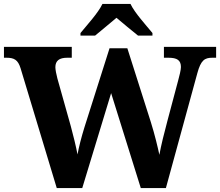

<svg xmlns="http://www.w3.org/2000/svg" viewBox="-21 -951 1113 971"><path d="M386 -784V-771H460C486 -793 538 -835 568 -861C598 -835 650 -793 677 -771H750V-784C719 -822 660 -886 639 -931H497C476 -886 417 -822 386 -784ZM83 -606 266 0H395L541 -480L691 0H818L977 -581C995 -647 1014 -659 1053 -659H1072V-714H808V-659H831C875 -659 894 -646 894 -612C894 -597 886 -566 880 -544L826 -341C810 -282 793 -213 785 -168C776 -210 762 -269 742 -333L623 -707H533L406 -307C390 -255 379 -212 371 -170C363 -212 350 -265 337 -313L269 -555C264 -573 259 -600 259 -611C259 -644 279 -659 319 -659H342V-714H-1V-659H12C51 -659 70 -648 83 -606Z"/></svg>

Font: Noto Serif Hentaigana Bold
Style: Regular
Weight: 700
Designer: Kazuhiro Yamada
Foundry: nipponia
Version: Version 1.000